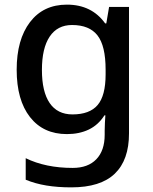

<svg xmlns="http://www.w3.org/2000/svg" viewBox="-20 -569 660 829"><path d="M269 -549Q376 -549 434 -468H439L451 -539H537V7Q537 122 475.5 181Q414 240 288 240Q229 240 180.5 232Q132 224 91 207V114Q177 156 294 156Q360 156 396 118.5Q432 81 432 13V-5Q432 -18 433 -39Q434 -60 435 -71H431Q404 -29 363 -9.5Q322 10 269 10Q167 10 109.5 -63.5Q52 -137 52 -268Q52 -398 109.5 -473.5Q167 -549 269 -549ZM291 -461Q228 -461 194.5 -411Q161 -361 161 -267Q161 -173 194.5 -124Q228 -75 293 -75Q367 -75 401.5 -115.5Q436 -156 436 -248V-268Q436 -371 401 -416Q366 -461 291 -461Z"/></svg>

Font: Noto Sans Myanmar Medium
Style: Regular
Weight: 500
Designer: Monotype Design Team
Foundry: Monotype Imaging Inc.
Version: Version 2.107; ttfautohint (v1.8.4.7-5d5b)